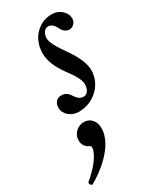

<svg xmlns="http://www.w3.org/2000/svg" viewBox="-233 -469 680 839"><g transform="rotate(-30 107.0 -49.0)"><path d="M77 13C153 13 215 -45 215 -118C215 -151 198 -191 165 -238C132 -285 115 -315 115 -336C115 -352 125 -378 146 -378C161 -378 174 -368 183 -348C192 -329 206 -319 222 -319C239 -319 256 -335 256 -356C256 -385 228 -416 186 -416C122 -416 67 -364 67 -287C67 -250 83 -212 113 -170C144 -129 160 -100 160 -80C160 -54 149 -34 128 -34C112 -34 99 -44 88 -62C77 -80 63 -88 45 -88C22 -88 8 -71 8 -46C8 -14 40 13 77 13ZM-29 317C20 290 127 213 127 123C127 89 105 62 73 62C41 62 13 88 13 120C13 140 22 158 43 166C49 169 51 177 48 187C38 223 2 264 -40 299C-46 305 -37 321 -29 317Z"/></g></svg>

Font: Junicode Two Beta SemiCondensed Medium
Style: Italic
Weight: 500
Width: 4
Italic angle: -10°
Version: Version 1.063